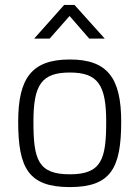

<svg xmlns="http://www.w3.org/2000/svg" viewBox="-20 -752 567 781"><path d="M182 -595 263 -687 343 -595H406L283 -732H241L119 -595ZM264 -43C393 -43 412 -104 412 -257C412 -407 378 -457 264 -457C149 -457 116 -407 116 -257C116 -104 134 -43 264 -43ZM264 -510C418 -510 473 -434 473 -257C473 -68 431 9 264 9C96 9 54 -68 54 -257C54 -434 109 -510 264 -510Z"/></svg>

Font: RazerF5 Light
Style: Regular
Weight: 300
Foundry: Razer Inc.
Version: Version 2